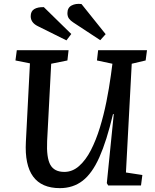

<svg xmlns="http://www.w3.org/2000/svg" viewBox="-20 -960 805 994"><path d="M632 -67 717 -54 710 0H540L533 -12L569 -369H565Q532 -230 494.5 -146Q457 -62 407.5 -24Q358 14 290 14Q101 14 114 -226L135 -632L60 -647L67 -700H335L329 -647L245 -630L224 -230Q220 -144 240.5 -107Q261 -70 313 -70Q355 -70 389.5 -100.5Q424 -131 450.5 -182.5Q477 -234 497 -299Q517 -364 531 -434Q545 -504 554 -570L562 -630L482 -647L488 -700H741L734 -647L662 -630ZM359 -844Q345 -853 337 -864Q329 -875 329 -892Q329 -920 350.5 -931.5Q372 -943 402 -939L527 -783L499 -752ZM175 -825Q139 -843 139 -876Q139 -902 157.5 -913Q176 -924 207 -923L349 -784L324 -751Z"/></svg>

Font: Literata 12pt Medium
Style: Italic
Weight: 500
Italic angle: -2°
Designer: Latin by Veronika Burian and Jose Scaglione. Greek by Irene Vlachou. Cyrillic by Vera Evstafieva
Foundry: TypeTogether
Version: Version 3.002